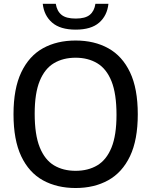

<svg xmlns="http://www.w3.org/2000/svg" viewBox="-20 -958 778 988"><path d="M369 9.5Q273 9.5 201 -30.2Q129 -70 89.2 -154Q49.5 -238 49.5 -370Q49.5 -502 89.5 -586Q129.5 -670 201.2 -709.8Q273 -749.5 369 -749.5Q465.5 -749.5 537.5 -709.5Q609.5 -669.5 649.2 -585.8Q689 -502 689 -370Q689 -238 649 -154.2Q609 -70.5 537 -30.5Q465 9.5 369 9.5ZM369 -79Q433.5 -79 480.8 -107.2Q528 -135.5 553.8 -198.8Q579.5 -262 579.5 -367Q579.5 -475.5 553.8 -539.8Q528 -604 480.5 -632.5Q433 -661 369 -661Q305 -661 257.8 -633Q210.5 -605 184.5 -541.8Q158.5 -478.5 158.5 -373Q158.5 -264.5 184.5 -200Q210.5 -135.5 257.8 -107.2Q305 -79 369 -79ZM369.5 -805.5Q290 -805.5 248.2 -841.8Q206.5 -878 200 -938.5H267Q273 -901 296.5 -881.8Q320 -862.5 369.5 -862.5Q419 -862.5 442.2 -881.8Q465.5 -901 471 -938.5H538Q531.5 -877.5 490.2 -841.5Q449 -805.5 369.5 -805.5Z"/></svg>

Font: Encode Sans Md
Style: Regular
Weight: 500
Designer: Multiple Designers
Foundry: Impallari Type
Version: Version 3.002; ttfautohint (v1.8.3) -l 8 -r 50 -G 200 -x 14 